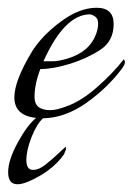

<svg xmlns="http://www.w3.org/2000/svg" viewBox="-20 -297 342 495"><path d="M84 -119Q69 -80 69 -46.5Q69 -13 110 -13Q125 -13 149 -22Q188 -35 230 -72Q272 -109 299 -144Q302 -141 302 -136Q302 -131 295 -121Q258 -71 203 -32Q148 7 91 8Q75 22 61.5 56Q48 90 48 115.5Q48 141 65 141Q80 141 96.5 128Q113 115 129 100Q145 85 150 81V88L145 101Q113 146 51 172Q36 178 25 178Q1 178 1 147Q1 116 25.5 71Q50 26 73 7Q17 1 17 -46Q17 -89 63 -165Q89 -206 137 -241.5Q185 -277 229 -277Q273 -277 273 -235Q273 -191 238.5 -168.5Q204 -146 160.5 -132.5Q117 -119 84 -119ZM92 -139Q98 -139 114.5 -139Q131 -139 154 -146Q211 -163 228 -210Q233 -224 233 -236.5Q233 -249 225 -254.5Q217 -260 211 -260Q146 -259 92 -139Z"/></svg>

Font: Italianno
Style: Regular
Weight: 400
Designer: Robert E. Leuschke
Foundry: Robert E. Leuschke
Version: Version 1.003